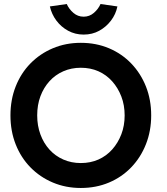

<svg xmlns="http://www.w3.org/2000/svg" viewBox="-20 -925 833 955"><path d="M32 -351Q32 -429 58 -495Q84 -561 131.5 -609.5Q179 -658 243 -685Q307 -712 382 -712Q458 -712 522 -685Q586 -658 633 -609Q680 -560 706 -494.5Q732 -429 732 -351Q732 -274 706 -208Q680 -142 633 -93Q586 -44 522 -17Q458 10 382 10Q307 10 243 -17Q179 -44 131.5 -92.5Q84 -141 58 -207Q32 -273 32 -351ZM600 -351Q600 -402 583.5 -445Q567 -488 538 -520.5Q509 -553 469.5 -570.5Q430 -588 382 -588Q335 -588 295 -570.5Q255 -553 226 -521Q197 -489 181 -446Q165 -403 165 -351Q165 -300 181 -256.5Q197 -213 226 -181Q255 -149 295 -131.5Q335 -114 382 -114Q430 -114 469.5 -131.5Q509 -149 538 -181.5Q567 -214 583.5 -257Q600 -300 600 -351ZM228 -893 312 -905Q323 -880 345 -861Q367 -842 396 -842Q425 -842 447 -861Q469 -880 480 -905L564 -893Q556 -854 532 -822.5Q508 -791 473.5 -772Q439 -753 396 -753Q354 -753 319 -772Q284 -791 260.5 -822.5Q237 -854 228 -893Z"/></svg>

Font: Our Lexend Medium
Style: Regular
Weight: 500
Designer: Bonnie Shaver-Troup, Thomas Jockin
Foundry: Lexend
Version: Version 1.007